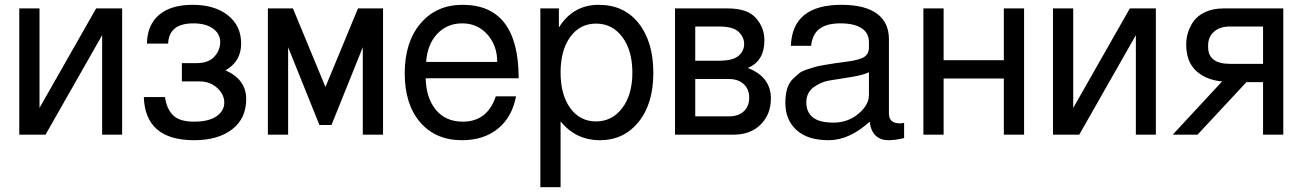

<svg xmlns="http://www.w3.org/2000/svg" viewBox="-20 -559 5407 797"><path d="M60 -524H144V-111L379 -524H487V0H404V-413L169 0H60Z M665 -156Q671 -109 697.5 -81.5Q724 -54 785.5 -54Q847 -54 879 -76.5Q911 -99 911 -133Q911 -167 881.5 -194Q852 -221 809 -221H735V-297H797Q845 -297 869.5 -323.5Q894 -350 894 -384.5Q894 -419 864 -440.5Q834 -462 783 -462Q681 -462 678 -378H590Q591 -455 640 -497Q689 -539 780 -539Q871 -539 926 -495.5Q981 -452 981 -378Q981 -304 916 -267Q1002 -229 1002 -148Q1002 -67 943.5 -22Q885 23 786 23Q583 23 577 -156Z M1092 -524H1196L1331 -198L1466 -524H1570V0H1486V-363L1356 -40H1306L1176 -363V0H1092Z M1749 -302H2044Q2044 -370 2003 -416Q1962 -462 1899 -462Q1836 -462 1795 -418.5Q1754 -375 1749 -302ZM2133 -234H1747Q1749 -152 1789.5 -103Q1830 -54 1901 -54Q2003 -54 2038 -159H2122Q2106 -73 2047 -25Q1988 23 1898 23Q1788 23 1724 -51.5Q1660 -126 1660 -255Q1660 -384 1725.5 -461.5Q1791 -539 1900 -539Q2133 -539 2133 -234Z M2605 -257.5Q2605 -349 2563.5 -405Q2522 -461 2454.5 -461Q2387 -461 2347 -405.5Q2307 -350 2307 -258Q2307 -166 2347 -110.5Q2387 -55 2454 -55Q2521 -55 2563 -110.5Q2605 -166 2605 -257.5ZM2223 218V-524H2300V-445Q2359 -539 2465 -539Q2571 -539 2631.5 -462Q2692 -385 2692 -256.5Q2692 -128 2630.5 -52.5Q2569 23 2470 23Q2371 23 2307 -55V218Z M3001 -524Q3083 -524 3118 -484Q3153 -444 3153 -392Q3153 -305 3084 -277Q3180 -240 3180 -150Q3180 -85 3138 -42.5Q3096 0 3025 0H2782V-524ZM2866 -231V-76H3006Q3045 -76 3067.5 -97Q3090 -118 3090 -153.5Q3090 -189 3067 -210Q3044 -231 3006 -231ZM2964 -449H2866V-307H2964Q3023 -307 3046 -327.5Q3069 -348 3069 -376.5Q3069 -405 3046 -427Q3023 -449 2964 -449Z M3587 -165V-259Q3562 -247 3511.5 -239Q3461 -231 3424 -225Q3387 -219 3357 -196.5Q3327 -174 3327 -134Q3327 -94 3354 -72Q3381 -50 3440 -50Q3499 -50 3543 -86.5Q3587 -123 3587 -165ZM3263 -369Q3269 -539 3473 -539Q3570 -539 3620 -502.5Q3670 -466 3670 -396V-88Q3670 -47 3715 -47Q3724 -47 3733 -49V14Q3698 23 3667 23Q3636 23 3615.5 4.5Q3595 -14 3590 -54Q3506 23 3419.5 23Q3333 23 3286.5 -19Q3240 -61 3240 -132Q3240 -204 3274 -234Q3288 -247 3297.5 -255Q3307 -263 3329.5 -270.5Q3352 -278 3364 -281.5Q3376 -285 3406 -290Q3440 -296 3494.5 -303Q3549 -310 3568 -323Q3587 -336 3587 -362V-384Q3587 -422 3556.5 -442Q3526 -462 3469 -462Q3412 -462 3382 -439.5Q3352 -417 3347 -369Z M3813 -524H3897V-309H4147V-524H4231V0H4147V-233H3897V0H3813Z M4351 -524H4435V-111L4670 -524H4778V0H4695V-413L4460 0H4351Z M4995 -364Q4995 -294 5086 -294H5223V-449H5086Q5044 -449 5019.5 -427.5Q4995 -406 4995 -370ZM4904 -375Q4904 -426 4934 -470Q4951 -494 4983 -509Q5015 -524 5059 -524H5307V0H5223V-218H5154L4951 0H4848L5053 -221Q4986 -227 4945 -265Q4904 -303 4904 -375Z"/></svg>

Font: Autonym
Style: Regular
Weight: 500
Version: Version 1.0.20131126